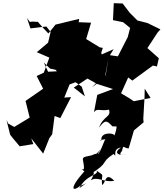

<svg xmlns="http://www.w3.org/2000/svg" viewBox="-20 -872 1031 1210"><path d="M62 0 104 50 190 36 177 0 252 96 291 -1 309 -26 324 -141 360 -128 428 -260 385 -257 435 -381 411 -426 283 -420 256 -478 295 -440 331 -432 406 -335 456 -354 495 -326 515 -265 445 -320 531 -377 592 -343 692 -311 593 -274 572 -164C591 -194 612 -169 667 -181C682 -132 633 -145 604 -68C639 -112 649 -120 687 -77C679 -77 689 -75 733 -74C705 -98 726 -81 701 -18C695 -38 610 -39 619 13C599 11 611 11 647 5C638 1 615 92 595 100C639 27 586 113 580 97C545 118 504 108 502 131C514 197 511 200 493 194L512 207C403 331 446 334 485 299C521 290 557 257 480 314C525 226 608 232 588 203C645 244 617 212 623 294C650 279 641 208 700 267C635 281 597 237 553 264C595 188 552 208 540 231C678 148 604 159 696 98C723 133 681 65 742 58C685 96 741 112 773 102C707 117 757 71 749 80C758 32 759 64 791 63L824 -50L885 -101L883 -124L891 -261L892 -313L929 -255L823 -234L790 -256L743 -284L788 -384L814 -364L944 -459L969 -453L981 -505L909 -569L974 -668L991 -687L909 -727L846 -743L810 -779L798 -791L753 -850L697 -852L692 -745L756 -732L800 -696L785 -638L723 -517L667 -525L645 -393L624 -387L560 -322L667 -402L643 -396L665 -512L696 -562L621 -529L618 -540L628 -570L608 -574L523 -626L554 -729L476 -732L479 -753L330 -717L285 -661L250 -698L219 -734L185 -736L168 -734L150 -758L172 -693L272 -705L299 -671L283 -603L212 -543L291 -509L256 -414L211 -393L252 -313L141 -236L167 -131L70 -72L32 -93L21 -115L44 -23Z"/></svg>

Font: Hussar Lance
Style: Italic
Weight: 700
Foundry: Cannot Into Space Fonts, PlusOne Fonts
Version: Version 2.27